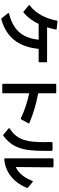

<svg xmlns="http://www.w3.org/2000/svg" viewBox="1007 -1854 906 2960"><g transform="rotate(90 1460.0 -374.0)"><path d="M185 -42 260 52C263 57 268 59 273 59L279 58C610 -34 708 -274 734 -517H926C935 -517 940 -521 940 -531V-633C940 -642 935 -647 926 -647H401C415 -691 426 -735 435 -779C436 -788 432 -794 423 -795L313 -807C304 -808 299 -804 297 -795C273 -659 205 -487 66 -381C62 -378 60 -374 60 -371C60 -368 62 -364 65 -361L156 -286C160 -283 163 -282 166 -282C169 -282 173 -283 176 -286C249 -347 306 -427 349 -517H593C568 -308 485 -134 192 -61C185 -59 181 -55 181 -51C181 -48 183 -45 185 -42Z M1418 30V-371C1549 -344 1685 -300 1803 -243C1811 -239 1817 -241 1821 -249L1880 -357C1881 -359 1882 -362 1882 -364C1882 -369 1879 -373 1873 -375C1740 -433 1572 -482 1418 -510V-774C1418 -784 1413 -788 1404 -788H1286C1277 -788 1272 -784 1272 -774V30C1272 40 1277 44 1286 44H1404C1413 44 1418 40 1418 30Z M2436 13C2659 -3 2811 -167 2877 -337C2880 -343 2878 -348 2871 -353L2786 -424C2783 -426 2780 -427 2778 -427C2773 -427 2770 -424 2767 -418C2726 -303 2644 -200 2555 -165L2560 -732C2560 -741 2556 -746 2546 -746H2435C2426 -746 2421 -741 2421 -732V-1C2421 8 2426 13 2433 13H2434ZM1956 -62C1956 -58 1958 -55 1962 -52L2055 26C2059 28 2062 30 2065 30C2069 30 2072 29 2075 26C2309 -149 2306 -369 2306 -714C2306 -725 2302 -731 2292 -731H2184C2175 -731 2170 -726 2170 -717C2171 -675 2171 -635 2171 -597C2171 -362 2147 -185 1963 -72C1959 -69 1956 -65 1956 -62Z"/></g></svg>

Font: LINE Seed JP App_OTF Bold
Style: Regular
Weight: 700
Designer: LINE & Fontrix & Fontworks
Version: Version 1.009